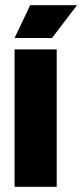

<svg xmlns="http://www.w3.org/2000/svg" viewBox="-20 -718 316 738"><path d="M36 0V-528H198V0ZM180 -572H36L96 -698H276Z"/></svg>

Font: Bricolage Grotesque 48pt ExtraBold
Style: Regular
Weight: 800
Designer: Mathieu Triay
Foundry: Atelier Triay
Version: Version 1.000; ttfautohint (v1.8.4.7-5d5b);gftools[0.9.32]